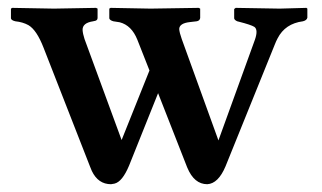

<svg xmlns="http://www.w3.org/2000/svg" viewBox="-20 -456 818 488"><path d="M194.8 -356.9 289.1 -100.1 359.9 -276.9 329.1 -355Q314.5 -391.6 284.2 -399.4Q276.9 -400.9 268.1 -401.9Q259.3 -404.3 257.8 -409.2V-434.1L261.2 -436Q262.2 -436 362.8 -434.1L484.9 -436L488.8 -434.1V-410.2Q487.8 -403.3 480 -401.9L462.9 -399.9Q436 -397 435.5 -382.3Q436 -373.5 441.9 -356.9L535.2 -99.1L627.9 -355Q636.7 -380.4 626.5 -387.7Q617.7 -393.1 586.9 -400.9L583 -401.9Q576.2 -404.8 575.2 -409.2V-433.1L579.1 -436Q580.1 -436 690.9 -434.1L758.8 -436L761.2 -434.1V-411.1Q759.8 -404.3 750 -401.9Q704.6 -396 685.5 -358.4Q681.6 -351.1 678.2 -342.3L553.2 -33.2Q534.7 10.7 506.8 12.2Q473.6 12.2 456.1 -29.8Q455.6 -31.2 455.1 -32.2L381.8 -219.2L308.1 -35.2Q291 5.9 271 10.7Q266.1 11.7 262.2 12.2Q229.5 12.2 213.4 -21.5Q210.9 -26.9 209 -32.2L90.8 -334.5Q73.2 -379.9 52.2 -392.1Q38.1 -399.9 19 -401.9Q8.8 -404.3 7.8 -409.2V-434.1L11.2 -436Q12.2 -436 117.2 -434.1L224.1 -436L228 -434.1V-410.2Q228 -403.3 218.3 -402.3L216.8 -401.9Q189.5 -397.9 189.9 -379.9Q190.4 -370.6 194.8 -356.9Z"/></svg>

Font: Linux Libertine O
Style: Semibold
Weight: 700
Designer: Philipp H. Poll
Foundry: Philipp H. Poll
Version: Version 5.0.0